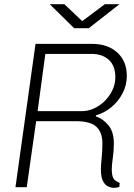

<svg xmlns="http://www.w3.org/2000/svg" viewBox="-20 -896 640 919"><path d="M525 3Q512 3 497.5 -3.5Q483 -10 473 -29Q463 -48 463 -85Q463 -108 466.5 -138Q470 -168 470 -211Q470 -263 441 -289.5Q412 -316 344 -316H153L108 0H54L150 -686H421Q496 -686 541.5 -644.5Q587 -603 587 -532Q587 -488 566.5 -449Q546 -410 512.5 -382.5Q479 -355 439 -344V-339Q471 -329 498 -297.5Q525 -266 525 -209Q525 -175 520 -140.5Q515 -106 515 -87Q515 -59 521 -46.5Q527 -34 535.5 -29.5Q544 -25 553 -20L551 -1Q547 0 540 1.5Q533 3 525 3ZM160 -364H370Q412 -364 449 -387Q486 -410 509 -447.5Q532 -485 532 -527Q532 -581 501 -609.5Q470 -638 417 -638H197ZM335 -761 218 -876H288L385 -784H359L482 -876H552L405 -761Z"/></svg>

Font: Chivo Mono Medium Thin
Style: Italic
Weight: 250
Italic angle: -8.05°
Monospace: yes
Version: Version 1.008